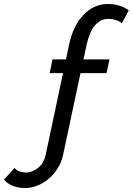

<svg xmlns="http://www.w3.org/2000/svg" viewBox="-84 -760 668 966"><path d="M42 186Q10 186 -17.5 176Q-45 166 -64 144L-11 85Q0 98 16 103Q32 108 49 108Q64 108 79.5 101.5Q95 95 108.5 84Q122 73 131.5 57Q141 41 145 23L233 -392H166L180 -461H248L263 -533Q283 -630 336 -685Q389 -740 460 -740Q489 -740 516.5 -731.5Q544 -723 564 -708L529 -643Q518 -653 499.5 -659Q481 -665 462 -665Q421 -665 393.5 -632Q366 -599 352 -536L336 -461H467L452 -392H321L233 21Q225 57 206 87.5Q187 118 160.5 140Q134 162 103.5 174Q73 186 42 186Z"/></svg>

Font: PTCRaleway Medium
Style: Italic
Weight: 500
Italic angle: -12°
Designer: Matt McInerney, Pablo Impallari, Rodrigo Fuenzalida
Foundry: Matt McInerney, Pablo Impallari, Rodrigo Fuenzalida
Version: Version 3.000g; ttfautohint (v1.5) -l 8 -r 28 -G 28 -x 14 -D